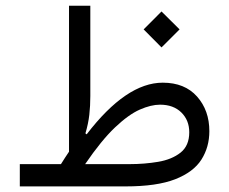

<svg xmlns="http://www.w3.org/2000/svg" viewBox="-20 -666 818 686"><path d="M197.8 -79.6Q205.1 -91.3 212.2 -102.3Q219.2 -113.3 226.6 -124V-645.5H302.7V-323.2Q302.7 -287.6 299.1 -255.6Q295.4 -223.6 285.2 -189.5L289.6 -186Q431.2 -370.6 561.5 -370.6Q640.1 -370.6 684.1 -321Q728 -271.5 728 -197.3Q728 -140.6 699.7 -95.9Q671.4 -51.3 606 -25.6Q540.5 0 428.7 0H50.8V-79.6ZM284.2 -79.6H443.4Q496.6 -79.6 545.4 -87.9Q594.2 -96.2 625.2 -120.8Q656.2 -145.5 656.2 -193.4Q656.2 -236.3 627.9 -264.2Q599.6 -292 551.8 -292Q519.5 -292 479.5 -274.4Q439.5 -256.8 390.9 -210.7Q342.3 -164.6 284.2 -79.6ZM493.2 -561 557.1 -625 621.6 -561 557.1 -496.6Z"/></svg>

Font: Estedad-FD Regular
Style: FD-Regular
Weight: 400
Designer: Amin Abedi
Version: Version 7.3